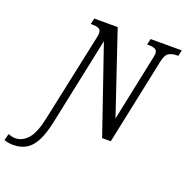

<svg xmlns="http://www.w3.org/2000/svg" viewBox="-320 -862 1209 1250"><g transform="rotate(20 284.5 -237.0)"><path d="M-95 240Q-129 240 -158 229L-146 183Q-135 188 -122 191Q-109 194 -97 194Q-49 194 -11 152Q27 110 49 5L179 -605Q181 -611 182 -620Q183 -629 183 -634Q183 -659 166 -666Q149 -673 123 -673H111L121 -714H283L473 -150L567 -599Q569 -609 571 -619Q573 -629 573 -634Q573 -659 555.5 -666Q538 -673 513 -673H502L511 -714H727L718 -673H707Q678 -673 654.5 -660.5Q631 -648 621 -600L495 0H435L230 -597L103 8Q85 94 58.5 145Q32 196 -6 218Q-44 240 -95 240Z"/></g></svg>

Font: Noto Serif Condensed
Style: Italic
Weight: 400
Width: 3
Italic angle: -12°
Designer: Monotype Design Team
Foundry: Monotype Imaging Inc.
Version: Version 2.014; ttfautohint (v1.8.4.7-5d5b)